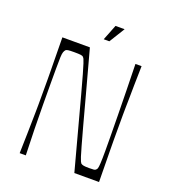

<svg xmlns="http://www.w3.org/2000/svg" viewBox="-153 -976 967 1089"><g transform="rotate(20 330.0 -432.0)"><path d="M92 0Q94 -73 95 -120Q96 -167 96.5 -198Q97 -229 97.5 -251Q98 -273 98 -295.5Q98 -318 98 -350Q98 -382 98 -404.5Q98 -427 98 -449Q98 -471 97.5 -502Q97 -533 96.5 -580Q96 -627 95 -700H261Q303 -548 331 -442Q359 -336 378 -267.5Q397 -199 408 -159Q419 -119 425.5 -99.5Q432 -80 435 -74Q438 -68 441 -64Q447 -59 457.5 -57Q468 -55 491 -55Q511 -55 519.5 -56Q528 -57 532 -62Q536 -65 538.5 -72Q541 -79 542.5 -103Q544 -127 544 -178Q544 -210 543.5 -265.5Q543 -321 542 -391.5Q541 -462 539.5 -540.5Q538 -619 536 -700H573Q571 -627 570.5 -580Q570 -533 569.5 -502Q569 -471 568.5 -449Q568 -427 568 -404.5Q568 -382 568 -350Q568 -318 568 -295.5Q568 -273 568 -251Q568 -229 568.5 -198Q569 -167 569.5 -120Q570 -73 571 0H422Q381 -153 352.5 -259Q324 -365 305.5 -434Q287 -503 275.5 -543Q264 -583 258 -601.5Q252 -620 249 -626Q246 -632 242 -636Q238 -641 226 -642.5Q214 -644 186 -644Q160 -644 150.5 -642.5Q141 -641 136 -637Q131 -631 127.5 -622Q124 -613 123 -590.5Q122 -568 122 -520Q122 -488 122 -433.5Q122 -379 122.5 -309Q123 -239 124.5 -160Q126 -81 129 0ZM319 -770 356 -864H411L353 -770Z"/></g></svg>

Font: Ojuju Light
Style: Regular
Weight: 300
Designer: Chisaokwu Joboson, Mirko Velimirovic
Foundry: Udi Foundry
Version: Version 1.000